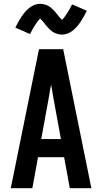

<svg xmlns="http://www.w3.org/2000/svg" viewBox="-20 -995 540 1015"><path d="M37 0 186 -735H314L463 0H349L319 -164H181L151 0ZM198 -260H302L260 -490Q258 -504 255.5 -518.5Q253 -533 250 -547Q247 -533 244.5 -518.5Q242 -504 240 -490ZM308 -812Q302 -812 296.5 -813Q291 -814 286 -815Q281 -816 276 -818Q271 -820 266 -822.5Q261 -825 257.5 -827.5Q254 -830 249.5 -834Q245 -838 240.5 -842Q236 -846 232.5 -850Q229 -854 226 -857.5Q223 -861 220 -865Q217 -869 213 -874Q209 -879 205 -883.5Q201 -888 198.5 -890.5Q196 -893 192 -897Q190 -895 186.5 -891Q183 -887 181 -884.5Q179 -882 177 -879Q175 -876 172.5 -872.5Q170 -869 167.5 -865.5Q165 -862 162.5 -857.5Q160 -853 157 -848.5Q154 -844 151 -838.5Q148 -833 145 -827Q142 -821 139 -815L61 -849Q70 -867 78.5 -882Q87 -897 95.5 -909.5Q104 -922 113 -932.5Q122 -943 134.5 -953Q147 -963 162 -969Q177 -975 192 -975Q198 -975 203.5 -974Q209 -973 214 -972Q219 -971 224 -969Q229 -967 234 -964.5Q239 -962 242.5 -959.5Q246 -957 250.5 -953Q255 -949 259.5 -945Q264 -941 267.5 -937Q271 -933 274 -929.5Q277 -926 280 -922Q283 -918 287 -913Q291 -908 295 -903.5Q299 -899 301.5 -896.5Q304 -894 308 -890Q310 -892 313.5 -896Q317 -900 319 -902.5Q321 -905 323 -908Q325 -911 327.5 -914.5Q330 -918 332.5 -921.5Q335 -925 337.5 -929.5Q340 -934 343 -938.5Q346 -943 349 -948.5Q352 -954 355 -960Q358 -966 361 -972L439 -938Q430 -920 421.5 -905Q413 -890 404.5 -877.5Q396 -865 387 -854.5Q378 -844 365.5 -834Q353 -824 338 -818Q323 -812 308 -812Z"/></svg>

Font: Iosevka SS04
Style: Bold
Weight: 700
Monospace: yes
Designer: Belleve Invis
Foundry: Belleve Invis
Version: Version 19.0.0; ttfautohint (v1.8.4)